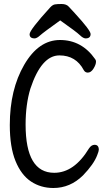

<svg xmlns="http://www.w3.org/2000/svg" viewBox="-20 -918 540 960"><path d="M247 22Q184 22 135 -10.5Q86 -43 57.5 -113Q29 -183 29 -293Q29 -470 101 -594Q173 -718 280 -718Q389 -718 456 -622Q460 -617 460 -610Q460 -595 447.5 -575Q435 -555 419 -555Q406 -555 399 -567Q360 -641 277 -641Q187 -641 132 -475Q108 -396 108 -295Q108 -54 251 -54Q351 -54 425 -176Q437 -194 453 -194Q474 -194 474 -169Q474 -162 466 -142Q449 -97 395 -41Q331 22 247 22ZM153 -726Q128 -726 128 -747Q128 -768 231 -881Q243 -894 254.5 -896Q266 -898 288 -898Q312 -898 324 -884.5Q336 -871 354 -852Q433 -766 433 -748Q433 -726 408 -726Q396 -726 379 -742.5Q362 -759 281 -816Q197 -756 180.5 -741Q164 -726 153 -726Z"/></svg>

Font: LXGW WenKai Mono Medium
Style: Regular
Weight: 500
Monospace: yes
Designer: LXGW / Fontworks Inc.
Foundry: LXGW / Fontworks Inc.
Version: Version 1.520; June 14, 2025